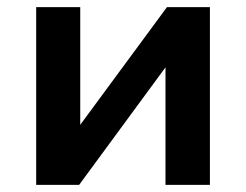

<svg xmlns="http://www.w3.org/2000/svg" viewBox="-20 -516 686 536"><path d="M81 0V-496H204V-154H194L446 -496H566V0H442V-343H453L201 0Z"/></svg>

Font: Nunito Sans 9pt
Style: Bold
Weight: 700
Version: Version 3.101;gftools[0.9.27]